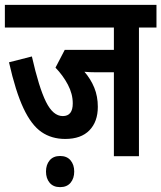

<svg xmlns="http://www.w3.org/2000/svg" viewBox="-20 -642 663 789"><path d="M551 -529V0H448V-345H373Q362 -345 350 -345.5Q338 -346 327 -347Q353 -317 367.5 -281.5Q382 -246 382 -203Q382 -142 347.5 -106.5Q313 -71 248 -71Q192 -71 150.5 -99.5Q109 -128 76.5 -197Q44 -266 17 -386L111 -410Q140 -282 169 -223.5Q198 -165 238 -165Q279 -165 279 -217Q279 -256 259 -294Q239 -332 208 -364L246 -437H448V-529H0V-622H623V-529ZM169 63Q169 35 184 17Q199 -1 227 -1Q255 -1 270 17Q285 35 285 63Q285 91 270 109Q255 127 227 127Q199 127 184 109Q169 91 169 63Z"/></svg>

Font: Noto Sans Devanagari UI ExtraCondensed SemiBold
Style: Regular
Weight: 600
Width: 2
Designer: Jelle Bosma - Monotype Design Team
Foundry: Monotype Imaging Inc.
Version: Version 2.004; ttfautohint (v1.8.4.7-5d5b)